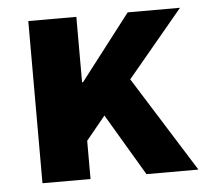

<svg xmlns="http://www.w3.org/2000/svg" viewBox="-42 -541 632 585"><g transform="rotate(-5 274.0 -248.0)"><path d="M65 0V-496H212V-296H215L369 -496H529L359 -292L542 0H383L271 -189L212 -117V0Z"/></g></svg>

Font: Giro Regular
Style: Bold
Weight: 700
Designer: Paul D. Hunt
Foundry: Adobe Systems Incorporated
Version: Version 1.000;PS 1.0;hotconv 1.0.88;makeotf.lib2.5.647800